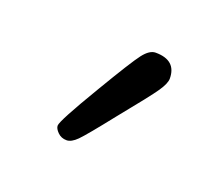

<svg xmlns="http://www.w3.org/2000/svg" viewBox="-49 -806 343 303"><g transform="rotate(20 123.0 -655.0)"><path d="M63 -583Q63 -591 103 -658Q138 -717 148.5 -730.5Q159 -744 169 -744Q204 -744 204 -713Q204 -705 194.5 -691Q185 -677 145 -628Q111 -585 101.5 -575.5Q92 -566 84 -566Q75 -566 69 -572Q63 -578 63 -583Z"/></g></svg>

Font: Solway Light
Style: Regular
Weight: 300
Designer: Mariya V. Pigoulevskaya
Foundry: The Northern Block Ltd.
Version: Version 1.000;hotconv 1.0.109;makeotfexe 2.5.65596